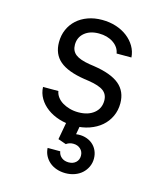

<svg xmlns="http://www.w3.org/2000/svg" viewBox="-119 -638 838 988"><g transform="rotate(15 300.0 -144.5)"><path d="M97.2 -138Q98.4 -105.4 114.7 -77.8Q131 -50.2 158.6 -29.7Q186.2 -9.2 223.1 2.4Q260 14 302.4 14Q346.4 14 383.5 1.1Q420.6 -11.8 447.1 -34.6Q473.6 -57.4 488.5 -89.3Q503.4 -121.2 503.4 -158.8Q503.4 -222.4 459.7 -258.9Q416 -295.4 322.4 -309.4L297.8 -313Q245.4 -321.6 222.4 -339.6Q199.4 -357.6 199.4 -390.4Q199.4 -430 228.2 -454.1Q257 -478.2 304.6 -478.2Q349.8 -478.2 381.4 -456.9Q413 -435.6 418.4 -402H497.4Q495.2 -434 479.3 -460.9Q463.4 -487.8 437.4 -507.8Q411.4 -527.8 377 -538.9Q342.6 -550 302.6 -550Q261.2 -550 227.1 -537.6Q193 -525.2 168.5 -503Q144 -480.8 130.4 -449.9Q116.8 -419 116.8 -382Q116.8 -318.4 159.2 -282.4Q201.6 -246.4 292.2 -232.4L316.8 -228.8Q372.4 -220.2 396.2 -202.2Q420 -184.2 420 -151Q420 -109.2 388.7 -84Q357.4 -58.8 305.8 -58.8Q281 -58.8 259.1 -65Q237.2 -71.2 220.2 -81.6Q203.2 -92 192.4 -106.7Q181.6 -121.4 179 -138ZM268.4 159H201.2Q202.4 181.4 211.9 199.9Q221.4 218.4 237.4 232.2Q253.4 246 275.5 253.5Q297.6 261 322.8 261Q349.2 261 371.9 252.7Q394.6 244.4 410.7 229.7Q426.8 215 436.3 194.8Q445.8 174.6 445.8 151Q445.8 127.4 436.5 107.5Q427.2 87.6 410.7 74.4Q394.2 61.2 372.2 55.4Q350.2 49.6 324.4 53L339 -29H267L243.4 101L286.4 116Q293.4 110.6 302.8 107.3Q312.2 104 323.8 104Q347 104 362.2 117.9Q377.4 131.8 377.4 154Q377.4 175.8 362.7 189.4Q348 203 324.4 203Q301.8 203 286.7 191Q271.6 179 268.4 159Z"/></g></svg>

Font: CommitMonoV143 ExtLt
Style: Regular
Weight: 200
Monospace: yes
Designer: Eigil Nikolajsen
Foundry: Eigil Nikolajsen
Version: Version 1.143